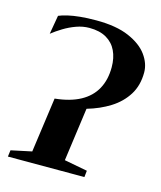

<svg xmlns="http://www.w3.org/2000/svg" viewBox="-86 -593 552 657"><g transform="rotate(15 189.5 -264.0)"><path d="M3 0 6 -23 79 -38.5 106 -233Q160 -238.5 195.8 -258Q231.5 -277.5 249.2 -310Q267 -342.5 267 -387Q267 -420 255.2 -444.8Q243.5 -469.5 219.5 -483.5Q195.5 -497.5 159 -497.5Q135.5 -497.5 112.8 -489.2Q90 -481 69.5 -468.5Q49 -456 32.5 -443L44 -509.5Q56.5 -515 75 -519.2Q93.5 -523.5 118.2 -526Q143 -528.5 175 -528.5Q246 -528.5 291 -509Q336 -489.5 357.5 -459.8Q379 -430 379 -398.5Q379 -352.5 358 -319Q337 -285.5 301.2 -263Q265.5 -240.5 220.5 -227.5L194.5 -38.5L276.5 -23L274 0Z"/></g></svg>

Font: Merriweather 120pt Medium
Style: Italic
Weight: 500
Italic angle: -7.8°
Version: Version 2.101